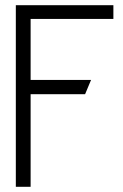

<svg xmlns="http://www.w3.org/2000/svg" viewBox="-20 -720 473 740"><path d="M417 -700H41V0H98V-357H308L331 -412H98V-647H417Z"/></svg>

Font: AdventPro_ExpandedRegular
Style: ExpandedRegular
Weight: 400
Width: 7
Designer: VivaRado, Andreas Kalpakidis
Foundry: VivaRado, Andreas Kalpakidis
Version: Version 3.000